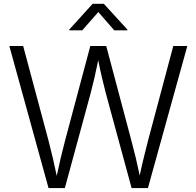

<svg xmlns="http://www.w3.org/2000/svg" viewBox="-20 -963 1006 983"><path d="M228.5 0 27.8 -727.5H98.6L228 -244.6Q251.5 -154.8 270.5 -62.5Q290 -156.7 313.5 -244.6L442.4 -727.5H523.9L652.3 -244.6Q676.3 -155.8 695.3 -64.5Q705.1 -111.3 716.1 -156Q727.1 -200.7 738.3 -244.6L867.2 -727.5H939L737.3 0H653.8L521.5 -486.8Q511.7 -524.4 502 -565.7Q492.2 -606.9 482.9 -654.8Q465.3 -565.9 444.3 -486.8L312 0ZM400.9 -807.6H334.5V-811.5L454.1 -943.4H511.7L632.3 -811.5V-807.6H564.9L483.4 -901.4Z"/></svg>

Font: Inter Light
Style: Regular
Weight: 300
Designer: Rasmus Andersson
Foundry: rsms
Version: Version 4.000;git-a52131595